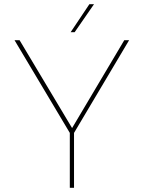

<svg xmlns="http://www.w3.org/2000/svg" viewBox="-20 -893 683 913"><path d="M312 -261 49 -702H73L327 -277L318 -276L571 -702H594L332 -261V0H312ZM427 -873 335 -740H316L405 -873Z"/></svg>

Font: Josefin Sans Thin Thin
Style: Regular
Weight: 250
Version: Version 2.001